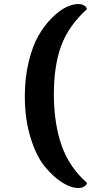

<svg xmlns="http://www.w3.org/2000/svg" viewBox="-20 -766 493 959"><path d="M371 173Q335 173 291.5 146Q248 119 205 67.5Q162 16 133 -77Q104 -170 104 -285Q104 -378 123.5 -458Q143 -538 173 -589.5Q203 -641 240 -677.5Q277 -714 310.5 -730Q344 -746 371 -746Q386 -746 396.5 -740.5Q407 -735 410.5 -729.5Q414 -724 414 -720Q322 -637 285 -535.5Q248 -434 249 -286Q251 -140 289.5 -34.5Q328 71 414 147Q414 152 410.5 157Q407 162 397 167.5Q387 173 371 173Z"/></svg>

Font: Arima Koshi Bold
Style: Regular
Weight: 700
Designer: Joana Correia and Natanael Gama
Foundry: NDISCOVER
Version: Version 1.019;PS 001.019;hotconv 1.0.88;makeotf.lib2.5.64775